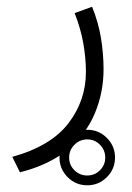

<svg xmlns="http://www.w3.org/2000/svg" viewBox="-20 -244 387 564"><path d="M154.8 218.8Q154.8 185.1 178.7 161.1Q202.6 137.2 236.3 137.2Q270 137.2 293.9 161.1Q317.9 185.1 317.9 218.8Q317.9 252.4 293.9 276.4Q270 300.3 236.3 300.3Q202.6 300.3 178.7 276.4Q154.8 252.4 154.8 218.8ZM183.1 218.8Q183.1 240.7 198.7 256.1Q214.4 271.5 236.3 271.5Q258.3 271.5 273.7 256.1Q289.1 240.7 289.1 218.8Q289.1 196.8 273.7 181.2Q258.3 165.5 236.3 165.5Q214.4 165.5 198.7 181.2Q183.1 196.8 183.1 218.8ZM250.5 -224.1Q269 -178.7 276.6 -132.3Q284.2 -85.9 284.2 -40.5Q284.2 26.9 259 87.9Q233.9 148.9 179.7 194.6Q125.5 240.2 38.6 262.2L16.1 216.8Q129.9 185.1 181.2 117.9Q232.4 50.8 232.4 -32.7Q232.4 -73.2 224.6 -117.2Q216.8 -161.1 199.2 -205.6Z"/></svg>

Font: Vazir Thin FD-UI
Style: Thin-FD-UI
Weight: 100
Designer: Saber Rastikerdar
Foundry: Saber Rastikerdar
Version: Version 30.1.0